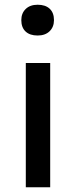

<svg xmlns="http://www.w3.org/2000/svg" viewBox="-20 -791 318 811"><path d="M139 -641Q106 -641 88 -658Q70 -675 70 -706Q70 -735 88.5 -753Q107 -771 139 -771Q172 -771 190 -754Q208 -737 208 -706Q208 -677 189.5 -659Q171 -641 139 -641ZM89 0V-525H192V0Z"/></svg>

Font: Lexend Deca
Style: Regular
Weight: 400
Designer: Bonnie Shaver-Troup, Thomas Jockin
Foundry: Lexend
Version: Version 1.008; ttfautohint (v1.8.4.7-5d5b)